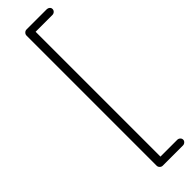

<svg xmlns="http://www.w3.org/2000/svg" viewBox="-300 -704 882 882"><g transform="rotate(-45 141.5 -262.5)"><path d="M132 180Q124 180 118 174Q112 168 112 160V-685Q112 -693 118 -699Q124 -705 132 -705H263Q271 -705 277 -700Q283 -695 283 -687Q283 -679 277 -673.5Q271 -668 263 -668H154V143H263Q271 143 277 148.5Q283 154 283 162Q283 169 277 174.5Q271 180 263 180Z"/></g></svg>

Font: Nunito ExtraLight
Style: Regular
Weight: 200
Designer: Vernon Adams
Foundry: Vernon Adams
Version: Version 3.602